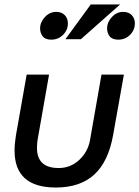

<svg xmlns="http://www.w3.org/2000/svg" viewBox="-20 -826 622 857"><path d="M433 -493 382 -202Q373 -149 334 -112.5Q295 -76 242 -76Q145 -76 145 -166Q145 -184 148 -203L199 -493H99L51 -221Q45 -185 45 -154Q45 11 229 11Q338 11 401 -47Q464 -105 485 -224L533 -493ZM159 -699Q159 -679 170.5 -664Q182 -649 209 -649Q240 -649 261.5 -670.5Q283 -692 283 -722Q283 -744 269 -758.5Q255 -773 231 -773Q202 -773 180.5 -750Q159 -727 159 -699ZM272 -651H341L516 -806H385ZM508 -649Q539 -649 560.5 -670.5Q582 -692 582 -722Q582 -744 568 -758.5Q554 -773 530 -773Q501 -773 479.5 -750Q458 -727 458 -699Q458 -679 469.5 -664Q481 -649 508 -649Z"/></svg>

Font: Geom
Style: Italic
Weight: 400
Italic angle: -10°
Version: Version 1.102